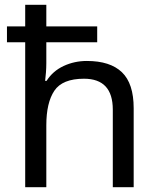

<svg xmlns="http://www.w3.org/2000/svg" viewBox="-20 -780 658 800"><path d="M173 -760V-670H385V-604H173V-517Q173 -498 171.5 -478.5Q170 -459 168 -443H174Q200 -484 245 -505Q290 -526 342 -526Q439 -526 488 -479Q537 -432 537 -329V0H450V-323Q450 -452 330 -452Q240 -452 206.5 -402Q173 -352 173 -258V0H85V-604H9V-670H85V-760Z"/></svg>

Font: Noto Sans Anatolian Hieroglyphs
Style: Regular
Weight: 400
Designer: Monotype Design Team
Foundry: Monotype Imaging Inc.
Version: Version 2.001; ttfautohint (v1.8.4.7-5d5b)